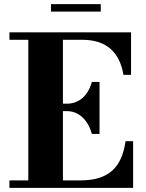

<svg xmlns="http://www.w3.org/2000/svg" viewBox="-20 -906 702 926"><path d="M226 -886V-850H466V-886ZM423 -260H460V-511H423C405 -444 360 -406 303.5 -406H283.5V-714H378C495 -714 557.5 -652 575.5 -545H612V-750H25.5V-714H116.5V-36H25.5V0H622V-225H585.5C567.5 -98 504 -36 367.5 -36H283.5V-370H303.5C360 -370 405 -327 423 -260Z"/></svg>

Font: Bodoni* 06
Style: Bold
Weight: 700
Version: Version 2.2